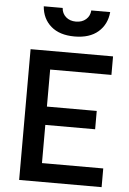

<svg xmlns="http://www.w3.org/2000/svg" viewBox="-60 -958 674 1002"><g transform="rotate(5 276.5 -457.0)"><path d="M79 0V-685H511V-588H190V-394H451V-298H190V-98H511V0ZM227 -914Q229 -885 249.5 -867Q270 -849 302 -849Q334 -849 354.5 -867Q375 -885 377 -914H476Q470 -849 425 -810Q380 -771 301.5 -771Q223 -771 178 -810Q133 -849 128 -914Z"/></g></svg>

Font: Titillium Web[RUS by Daymarius]
Style: Regular
Weight: 600
Designer: Cyrillization by Daymarius
Foundry: Cyrillization by Daymarius
Version: Version 1.002 September 11, 2018